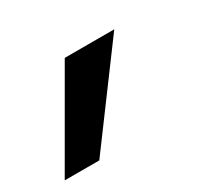

<svg xmlns="http://www.w3.org/2000/svg" viewBox="-122 -225 498 456"><g transform="rotate(-30 127.0 3.0)"><path d="M225.6 -123 39.1 128.9H-55.7L89.8 -123Z"/></g></svg>

Font: FreeUniversal
Style: BoldItalic
Weight: 700
Italic angle: -11°
Version: Version 1.001 March 22, 2017